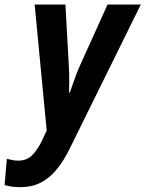

<svg xmlns="http://www.w3.org/2000/svg" viewBox="-92 -565 626 826"><path d="M-3.9 240.2Q-27.3 240.2 -43.7 237.5Q-60.1 234.9 -72.3 231L-62.5 118.2Q-50.3 121.6 -38.3 123.8Q-26.4 126 -13.2 126Q22.5 126 44.9 104Q67.4 82 85.9 45.9L108.9 -3.4L57.1 -545.4H189.5L203.6 -290.5Q205.1 -271 205.6 -249.3Q206.1 -227.5 205.8 -206.3Q205.6 -185.1 205.1 -166.5H208.5Q214.8 -184.1 221.4 -203.9Q228 -223.6 235.8 -244.1Q243.7 -264.6 252.4 -283.7L370.6 -545.4H513.7L205.1 80.1Q179.7 130.9 149.4 166.7Q119.1 202.6 81.8 221.4Q44.4 240.2 -3.9 240.2Z"/></svg>

Font: Open Sans SemiCondensed
Style: Bold Italic
Weight: 700
Width: 4
Italic angle: -12°
Designer: Monotype Design Team
Foundry: Monotype Imaging Inc.
Version: Version 3.003